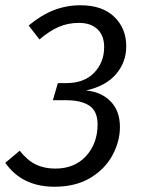

<svg xmlns="http://www.w3.org/2000/svg" viewBox="-30 -698 541 730"><path d="M450 -522Q450 -462 411.5 -416.5Q373 -371 297 -354Q354 -349 390 -313Q426 -277 426 -215Q426 -161 398 -108.5Q370 -56 314 -22Q258 12 177 12Q54 12 -10 -79L45 -125Q73 -89 105.5 -73Q138 -57 180 -57Q254 -57 297.5 -105Q341 -153 341 -225Q341 -275 310 -296Q279 -317 221 -317H171L190 -382H222Q290 -382 328 -421.5Q366 -461 366 -519Q366 -563 340.5 -587Q315 -611 270 -611Q229 -611 194 -596Q159 -581 120 -548L79 -601Q127 -641 175 -659.5Q223 -678 276 -678Q359 -678 404.5 -634Q450 -590 450 -522Z"/></svg>

Font: Fira Sans TEST Book
Style: Italic
Weight: 350
Italic angle: -8°
Designer: Carrois Corporate & Edenspiekermann AG
Foundry: Carrois Corporate GbR & Edenspiekermann AG
Version: Version 4.201